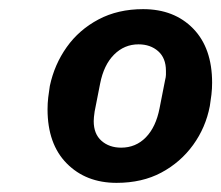

<svg xmlns="http://www.w3.org/2000/svg" viewBox="-20 -724 484 420"><path d="M235 -324Q168 -324 126 -366.5Q84 -409 84 -485Q84 -498 85.5 -511Q87 -524 89 -536Q99 -583 126 -621Q153 -659 195.5 -681.5Q238 -704 293 -704Q361 -704 402.5 -661.5Q444 -619 444 -543Q444 -530 442.5 -517Q441 -504 439 -492Q430 -445 402.5 -407Q375 -369 333 -346.5Q291 -324 235 -324ZM245 -401Q277 -401 299 -423.5Q321 -446 329 -487L341 -548Q343 -556 343 -560.5Q343 -565 343 -569Q343 -597 326 -612Q309 -627 283 -627Q252 -627 229.5 -604.5Q207 -582 199 -541L187 -480Q186 -473 185.5 -468Q185 -463 185 -459Q185 -431 202 -416Q219 -401 245 -401Z"/></svg>

Font: IBM Plex Sans
Style: Italic
Weight: 400
Italic angle: -11.31°
Designer: Mike Abbink, Paul van der Laan, Pieter van Rosmalen
Foundry: Bold Monday
Version: Version 3.201